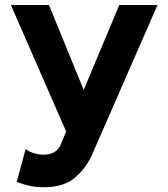

<svg xmlns="http://www.w3.org/2000/svg" viewBox="-20 -743 680 775"><path d="M348.6 -111.8Q323.7 -60.1 279.8 -23.7Q235.8 12.7 155.8 12.7Q121.1 12.7 94 5.9Q66.9 -1 47.9 -8.8L83.5 -141.6Q94.2 -131.8 115.2 -125.2Q136.2 -118.7 155.8 -118.7Q205.6 -118.7 223.6 -156.2L247.1 -211.9L23.9 -722.7H177.7L317.9 -379.9L461.4 -722.7H615.7Z"/></svg>

Font: Giphurs
Style: Bold
Weight: 700
Version: Version 0.920; ttfautohint (v1.8.4.7-5d5b)